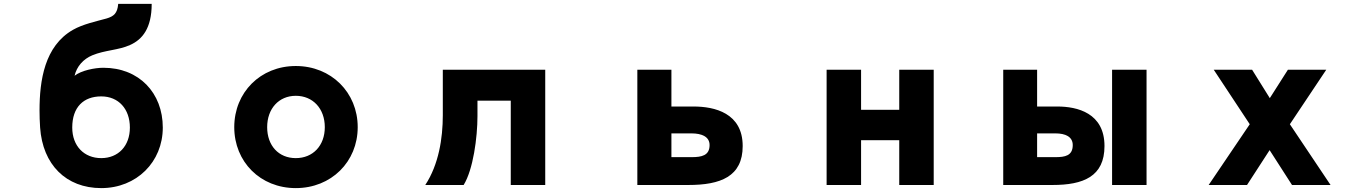

<svg xmlns="http://www.w3.org/2000/svg" viewBox="-20 -886 7040 986"><path d="M816 -231C816 -409 694 -538 511 -538C466 -538 397 -524 363 -497C374 -545 408 -583 454 -602C519 -629 589 -628 648 -655C711 -683 759 -741 759 -866H587C583 -817 564 -802 527 -791C473 -776 406 -762 355 -733C209 -650 183 -473 183 -319C183 -291 184 -262 186 -231C199 -41 319 80 500 80C681 80 816 -54 816 -231ZM647 -231C647 -136 587 -74 500 -74C412 -74 351 -136 351 -231C351 -336 409 -391 500 -391C589 -391 647 -326 647 -231Z M1817 -233C1817 -411 1681 -547 1499 -547C1317 -547 1183 -411 1183 -233C1183 -55 1317 80 1499 80C1681 80 1817 -55 1817 -233ZM1648 -233C1648 -138 1587 -74 1499 -74C1411 -74 1352 -138 1352 -233C1352 -328 1412 -394 1499 -394C1587 -394 1648 -328 1648 -233Z M2603 -369V64H2780V-528H2254V-294C2254 -176 2233 -41 2164 64H2361C2410 -15 2432 -180 2432 -290V-369Z M3794 -136C3794 -306 3649 -339 3542 -339H3428V-528H3253V64H3515C3680 64 3794 21 3794 -136ZM3624 -141C3624 -87 3583 -79 3532 -79H3428V-201H3531C3584 -201 3624 -184 3624 -141Z M4598 -166V64H4775V-528H4598V-322H4402V-528H4225V64H4402V-166Z M5691 -528V64H5868V-528ZM5652 -136C5652 -306 5512 -339 5410 -339H5306V-528H5132V64H5385C5543 64 5652 21 5652 -136ZM5489 -141C5489 -86 5449 -79 5400 -79H5306V-201H5400C5451 -201 5489 -184 5489 -141Z M6500 -115 6615 64H6813L6604 -248L6791 -528H6594L6501 -382L6410 -528H6213L6398 -248L6187 64H6384Z"/></svg>

Font: LINE Seed JP_OTF ExtraBold
Style: Regular
Weight: 800
Designer: LY Corporation & Fontrix & Fontworks
Version: Version 1.013